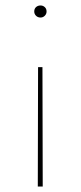

<svg xmlns="http://www.w3.org/2000/svg" viewBox="-20 -486 297 701"><path d="M150 -444Q150 -435 143.5 -428.5Q137 -422 128 -422Q118 -422 111.5 -428.5Q105 -435 105 -444Q105 -454 111.5 -460Q118 -466 128 -466Q137 -466 143.5 -460Q150 -454 150 -444ZM136 195H118L119 -241H135Z"/></svg>

Font: Ysabeau SC Thin
Style: Regular
Weight: 200
Designer: Christian Thalmann (Catharsis Fonts)
Version: Version 0.003